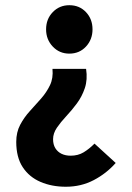

<svg xmlns="http://www.w3.org/2000/svg" viewBox="-20 -528 503 734"><path d="M231.7 185.9Q177.9 185.9 134.9 167.4Q91.9 149 67 111.3Q42.1 73.6 42.1 14.4Q42.1 -22.4 57.1 -50.8Q72 -79.1 94 -103.2Q116 -127.2 137 -151.1Q157.9 -174.9 171 -202.1Q184.1 -229.3 180.6 -264.8H309.1Q315.3 -223.7 304.3 -191.2Q293.4 -158.7 273.8 -132.4Q254.2 -106.1 233 -83.5Q211.9 -60.9 197.4 -39.6Q182.9 -18.3 182.9 4.2Q182.9 24.7 191.7 38.8Q200.5 52.8 215.4 60Q230.4 67.2 250.1 67.2Q278.3 67.2 299.7 54.3Q321.2 41.3 341.3 21L422.3 95Q386.9 135.1 338.5 160.5Q290.1 185.9 231.7 185.9ZM245 -323Q207.2 -323 181.7 -350Q156.2 -377 156.2 -415.7Q156.2 -455.2 181.7 -481.6Q207.2 -508.1 245 -508.1Q283.7 -508.1 308.7 -481.6Q333.7 -455.2 333.7 -415.7Q333.7 -377 308.7 -350Q283.7 -323 245 -323Z"/></svg>

Font: Source Sans 3 Variable
Style: Regular
Weight: 200
Designer: Paul D. Hunt
Foundry: Adobe Systems Incorporated
Version: Version 3.026